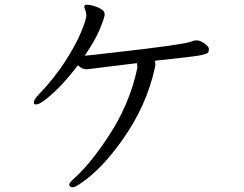

<svg xmlns="http://www.w3.org/2000/svg" viewBox="-20 -751 1040 818"><path d="M291 47Q275 47 275 34Q275 28 298 7Q363 -51 438 -164Q532 -304 565 -461V-468Q565 -476 563 -482L352 -456Q349 -456 346 -456Q329 -456 312 -473Q243 -382 178 -330Q147 -306 135.5 -306Q124 -306 124 -313Q124 -327 144 -347Q215 -422 260 -493Q305 -564 326.5 -616.5Q348 -669 348 -687Q346 -704 342.5 -710.5Q339 -717 339 -722Q339 -731 350 -731Q361 -731 379 -726Q397 -721 411.5 -712Q426 -703 426 -690Q426 -677 405.5 -627.5Q385 -578 341 -514Q349 -514 379.5 -517.5Q410 -521 454 -526Q770 -561 801 -576Q806 -579 819 -579Q832 -579 851 -566Q870 -553 870 -542Q870 -531 865 -526Q860 -521 834 -515.5Q808 -510 639 -492Q642 -486 642 -478.5Q642 -471 640 -463Q604 -298 500 -153Q416 -35 334 23Q301 47 291 47Z"/></svg>

Font: LXGW WenKai Mono Lite
Style: Regular
Weight: 400
Monospace: yes
Designer: LXGW / Fontworks Inc.
Foundry: LXGW / Fontworks Inc.
Version: Version 1.520; June 14, 2025